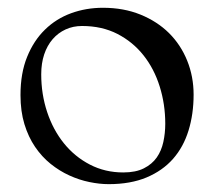

<svg xmlns="http://www.w3.org/2000/svg" viewBox="-20 -782 544 489"><path d="M242.2 -762.2Q294.9 -762.2 337.6 -744.9Q380.4 -727.5 410.4 -697.8Q440.4 -668 456.8 -627.4Q473.1 -586.9 473.1 -541Q473.1 -491.7 460.2 -449.7Q447.3 -407.7 420.7 -377.4Q394 -347.2 353.3 -330.1Q312.5 -313 256.8 -313Q233.4 -313 207.5 -318.4Q181.6 -323.7 156.5 -335.2Q131.3 -346.7 108.9 -364.7Q86.4 -382.8 69.3 -408Q52.2 -433.1 42.2 -465.8Q32.2 -498.5 32.2 -540Q32.2 -595.7 49.1 -637.2Q65.9 -678.7 94.5 -706.5Q123 -734.4 161.1 -748.3Q199.2 -762.2 242.2 -762.2ZM189 -715.8Q166 -715.8 147 -707Q127.9 -698.2 114 -682.1Q100.1 -666 92.5 -643.3Q85 -620.6 85 -592.8Q85 -542 100.1 -496.6Q115.2 -451.2 142.8 -417Q170.4 -382.8 209 -362.8Q247.6 -342.8 293.9 -342.8Q325.7 -342.8 346.4 -353.3Q367.2 -363.8 379.2 -380.9Q391.1 -397.9 396 -420.4Q400.9 -442.9 400.9 -466.8Q400.9 -516.6 386.7 -561.8Q372.6 -606.9 345.5 -641.1Q318.4 -675.3 279.1 -695.6Q239.7 -715.8 189 -715.8Z"/></svg>

Font: Henny Penny
Style: Regular
Weight: 400
Version: Version 1.001